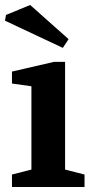

<svg xmlns="http://www.w3.org/2000/svg" viewBox="-23 -750 372 770"><path d="M25 0V-50L103 -70V-404L25 -415V-463L194 -502H238V-70L316 -50V0ZM229 -558 -3 -667 1 -690 98 -730 252 -593Z"/></svg>

Font: Manuale
Style: Regular
Weight: 400
Designer: Eduardo Tunni / Pablo Cosgaya
Foundry: Eduardo Tunni / Pablo Cosgaya
Version: Version 1.002